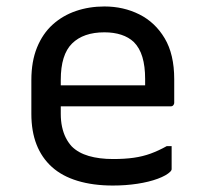

<svg xmlns="http://www.w3.org/2000/svg" viewBox="-20 -563 640 594"><path d="M303 -543Q362 -543 411 -518.5Q460 -494 489.5 -444.5Q519 -395 519 -318V-245Q519 -242 517.5 -239.5Q516 -237 514 -235.5Q512 -234 508 -234H249Q232 -234 215 -234Q198 -234 182 -234H152L139 -299H429Q429 -304 429 -309Q429 -314 429 -319Q429 -358 420.5 -386.5Q412 -415 394 -433Q378 -448 355 -455.5Q332 -463 303 -463Q238 -463 203 -428.5Q168 -394 168 -316V-211Q168 -189 172 -170.5Q176 -152 183.5 -137Q191 -122 202 -110Q222 -90 254.5 -80.5Q287 -71 330 -71Q366 -71 394 -75Q422 -79 446.5 -88Q471 -97 496 -111H511Q511 -93 511 -75Q511 -57 511 -40Q511 -38 510 -36Q509 -34 507 -32Q495 -20 468 -10Q441 0 405 5.5Q369 11 329 11Q268 11 220 -3.5Q172 -18 140.5 -46.5Q109 -75 93 -116Q77 -157 77 -211V-315Q77 -373 94.5 -416Q112 -459 143 -487Q174 -515 215 -529Q256 -543 303 -543Z"/></svg>

Font: Recursive
Style: Regular
Weight: 400
Version: Version 1.085